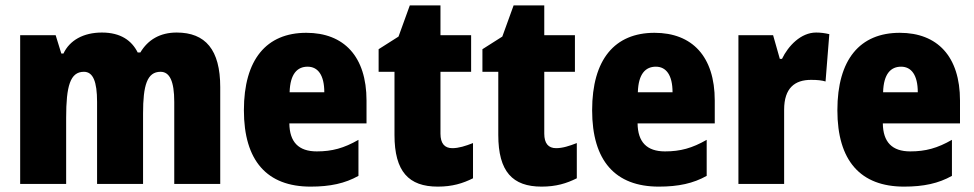

<svg xmlns="http://www.w3.org/2000/svg" viewBox="-20 -684 3622 714"><path d="M637 -563C575 -563 530 -536 502 -489H492C470 -533 429 -563 359 -563C290 -563 239 -534 216 -485H208L187 -553H55V0H226V-246C226 -364 241 -417 292 -417C326 -417 341 -381 341 -305V0H512V-262C512 -367 527 -417 577 -417C611 -417 628 -382 628 -305V0H799V-360C799 -499 744 -563 637 -563Z M1119 -562C971 -562 887 -463 887 -274C887 -86 973 10 1135 10C1208 10 1263 -2 1313 -30V-164C1259 -133 1215 -121 1158 -121C1090 -121 1057 -156 1056 -225H1343V-310C1343 -474 1259 -562 1119 -562ZM1124 -436C1162 -436 1186 -405 1186 -341H1057C1059 -410 1086 -436 1124 -436Z M1662 -133C1633 -133 1618 -151 1618 -187V-417H1732V-553H1618V-664H1504L1462 -548L1388 -501V-417H1447V-182C1447 -46 1500 10 1608 10C1662 10 1701 -2 1739 -21V-152C1711 -141 1686 -133 1662 -133Z M2048 -133C2019 -133 2004 -151 2004 -187V-417H2118V-553H2004V-664H1890L1848 -548L1774 -501V-417H1833V-182C1833 -46 1886 10 1994 10C2048 10 2087 -2 2125 -21V-152C2097 -141 2072 -133 2048 -133Z M2414 -562C2266 -562 2182 -463 2182 -274C2182 -86 2268 10 2430 10C2503 10 2558 -2 2608 -30V-164C2554 -133 2510 -121 2453 -121C2385 -121 2352 -156 2351 -225H2638V-310C2638 -474 2554 -562 2414 -562ZM2419 -436C2457 -436 2481 -405 2481 -341H2352C2354 -410 2381 -436 2419 -436Z M3015 -563C2958 -563 2911 -513 2888 -465H2880L2855 -553H2726V0H2896V-276C2896 -357 2936 -387 2996 -387C3021 -387 3037 -385 3050 -381L3064 -557C3047 -561 3031 -563 3015 -563Z M3326 -562C3178 -562 3094 -463 3094 -274C3094 -86 3180 10 3342 10C3415 10 3470 -2 3520 -30V-164C3466 -133 3422 -121 3365 -121C3297 -121 3264 -156 3263 -225H3550V-310C3550 -474 3466 -562 3326 -562ZM3331 -436C3369 -436 3393 -405 3393 -341H3264C3266 -410 3293 -436 3331 -436Z"/></svg>

Font: Noto Sans Khmer Condensed Black
Style: Regular
Weight: 900
Width: 3
Designer: Danh Hong and the Monotype Design Team
Foundry: Monotype Imaging Inc.
Version: Version 2.004